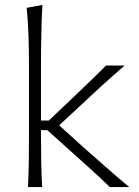

<svg xmlns="http://www.w3.org/2000/svg" viewBox="-20 -763 567 783"><path d="M94.3 0H151.9C150 -36.7 148.6 -72.4 148.1 -106.2C147.6 -140 147.1 -176.2 147.1 -215.7V-232.4H172.9L272.9 -142.4C299 -118.6 325.7 -94.8 351.9 -71.4C378.1 -47.6 403.3 -23.8 428.1 0H507.1C473.3 -28.1 440 -56.7 407.1 -85.7C374.3 -114.8 341.4 -143.3 309.5 -171.9L221.4 -251.9L298.6 -323.8C328.6 -351.9 359.5 -380.5 391 -409.5C422.4 -438.1 454.8 -466.7 488.1 -495.7H412.4C388.6 -471.4 363.8 -447.6 338.6 -423.3C313.3 -399 287.6 -374.8 262.4 -350.5L179 -271.4H147.1V-495.2C147.1 -538.6 147.6 -580.5 148.6 -621C149 -661.4 150.5 -701.9 152.9 -742.9L89 -731C92.4 -694.3 94.8 -656.7 96.2 -617.6C97.6 -578.6 98.1 -537.6 98.1 -495.2V-220.5C98.1 -179.5 98.1 -141.9 97.6 -107.6C97.1 -72.9 95.7 -37.1 94.3 0Z"/></svg>

Font: Pinar Light
Style: Regular
Weight: 300
Designer: Amin Abedi
Version: Version 2.00;September 9, 2021;FontCreator 13.0.0.2683 64-bi